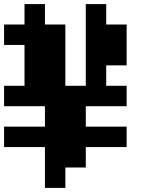

<svg xmlns="http://www.w3.org/2000/svg" viewBox="-20 -820 740 940"><path d="M200 -100V100H300V0H400V-100H600V-200H400V-300H600V-400H500V-500H600V-700H500V-800H400V-400H300V-700H200V-800H100V-700H0V-600H100V-400H0V-300H200V-200H0V-100Z"/></svg>

Font: FT88 Gothique
Style: Regular
Weight: 400
Designer: Ange Degheest & Oriane Charvieux
Foundry: Velvetyne Type Foundry
Version: Version 1.000;FEAKit 1.0